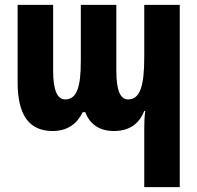

<svg xmlns="http://www.w3.org/2000/svg" viewBox="-20 -525 806 784"><path d="M569 239H714V-505H569V-290C569 -174 552 -119 503 -119C471 -119 455 -156 455 -237V-505H310V-276C310 -170 294 -119 246 -119C214 -119 197 -157 197 -235V-505H52V-188C52 -54 100 10 195 10C255 10 294 -19 318 -67H328C344 -24 380 10 445 10C510 10 549 -21 569 -72H573C570 -48 569 -25 569 0Z"/></svg>

Font: Noto Sans Armenian ExtraCondensed ExtraBold
Style: Regular
Weight: 800
Width: 2
Designer: Monotype Design Team
Foundry: Monotype Imaging Inc.
Version: Version 2.008